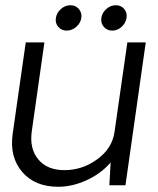

<svg xmlns="http://www.w3.org/2000/svg" viewBox="-20 -713 608 739"><path d="M273.4 -609.6Q256.8 -595.2 236.8 -595.2Q216.8 -595.2 204.3 -609.6Q191.9 -624 195.1 -644Q198.2 -664.1 214.6 -678.5Q231 -692.9 251 -692.9Q271 -692.9 283.4 -678.5Q295.9 -664.1 293 -644Q290 -624 273.4 -609.6ZM448 -609.6Q432.1 -595.2 412.1 -595.2Q392.1 -595.2 379.6 -609.6Q367.2 -624 370.1 -644Q373 -664.1 389.4 -678.5Q405.8 -692.9 425.8 -692.9Q445.8 -692.9 458 -678.5Q470.2 -664.1 467 -644Q463.9 -624 448 -609.6ZM541 -549.8 462.9 0H400.9L405.8 -87.9Q370.6 -45.9 314.7 -20Q258.8 5.9 204.1 5.9Q114.3 5.9 65.2 -51.5Q16.1 -108.9 28.8 -198.2L79.1 -549.8H150.9L102.1 -206.1Q93.3 -140.1 127.7 -99.1Q162.1 -58.1 228 -58.1Q296.9 -58.1 354.5 -100.1Q412.1 -142.1 420.9 -206.1L470.2 -549.8Z"/></svg>

Font: Oakes Grotesk
Style: Light Italic
Weight: 300
Designer: Samuel Oakes
Foundry: Samuel Oakes
Version: Version 1.0 | wf-rip DC20170320